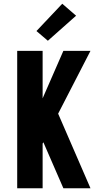

<svg xmlns="http://www.w3.org/2000/svg" viewBox="-20 -1007 540 1027"><path d="M72 0V-735H208V-481L319 -735H464L291 -399L464 0H319L212 -246L208 -239V0ZM236 -789 175 -841 313 -987 387 -923Z"/></svg>

Font: Iosevka SS04 Heavy
Style: Regular
Weight: 900
Monospace: yes
Designer: Belleve Invis
Foundry: Belleve Invis
Version: Version 19.0.0; ttfautohint (v1.8.4)